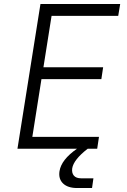

<svg xmlns="http://www.w3.org/2000/svg" viewBox="-20 -750 640 968"><path d="M68 0 184 -730H586L576 -670H240L199 -411H500L491 -351H189L143 -60H479L470 0H422Q351 55 344 99Q341 122 352.5 135.5Q364 149 389 149H451L444 198H369Q322 198 298 175Q274 152 280 113Q289 55 368 0Z"/></svg>

Font: JetBrains Mono NL ExtraLight
Style: Italic
Weight: 200
Italic angle: -9°
Monospace: yes
Designer: Philipp Nurullin, Konstantin Bulenkov
Foundry: JetBrains
Version: Version 2.305; ttfautohint (v1.8.4.7-5d5b)